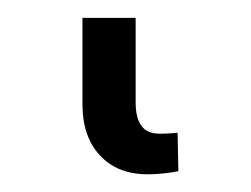

<svg xmlns="http://www.w3.org/2000/svg" viewBox="-20 34 284 217"><path d="M147 231Q112.8 231 93 209.7Q73.2 188.5 73.2 151.9V54.2H133.3V149.4Q133.3 167.5 139.9 176.3Q146.5 185.1 160.2 185.1Q166 185.1 170.7 184.8Q175.3 184.6 180.7 184.1L181.6 227.5Q174.3 229 165 230Q155.8 231 147 231Z"/></svg>

Font: Inter 20pt Light
Style: Regular
Weight: 300
Version: Version 4.001;git-66647c0bb